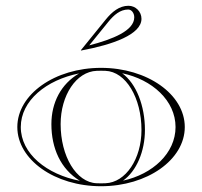

<svg xmlns="http://www.w3.org/2000/svg" viewBox="-20 -640 700 665"><path d="M261 -465C370.9 -485.5 470 -520.5 470 -575C470 -599.8 449.8 -620 425 -620C393.1 -620 367.8 -599 345.7 -571.7L260 -466ZM289.1 -482.9 355 -564.1C374.5 -588.1 396.2 -607 424 -607C435.6 -607 445 -594.9 445 -580C445 -533.6 370.2 -504 289.1 -482.9ZM406.1 -14.3C452.9 -47.5 482 -115.9 482 -190C482 -273.3 452.1 -350.7 403.1 -386.3C507.2 -364.5 588 -291.4 588 -200C588 -109.4 508.7 -36.7 406.1 -14.3ZM190 -210C190 -309.7 244 -392.1 315 -394.7C320.3 -394.9 324.7 -395 330 -395C335.3 -395 339.7 -394.9 345 -394.7C416.4 -392.1 470 -300.4 470 -190C470 -90.3 416 -7.9 345 -5.3C339.7 -5.1 335.3 -5 330 -5C324.7 -5 320.3 -5.1 315 -5.3C243.6 -7.9 190 -99.6 190 -210ZM40 -200C40 -86.8 169.9 5 330 5C490.1 5 620 -86.8 620 -200C620 -313.2 490.1 -405 330 -405C169.9 -405 40 -313.2 40 -200ZM256.9 -13.7C142.2 -35.5 52 -107.8 52 -200C52 -291.5 140.7 -363.3 253.9 -385.7C191.1 -349 158 -284.5 158 -210C158 -127.2 189.7 -54.3 256.9 -13.7Z"/></svg>

Font: SortefaxS01
Style: Medium
Weight: 500
Designer: gluk
Foundry: gluk
Version: Version 0.261